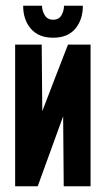

<svg xmlns="http://www.w3.org/2000/svg" viewBox="-20 -652 366 672"><path d="M297 0H203V-4L201 -245L112 0H33V-496H126V-492L128 -263Q150 -321 173 -380Q196 -439 218 -496H297ZM270 -632Q270 -583 243.5 -551.5Q217 -520 166 -520Q115 -520 88 -551.5Q61 -583 61 -632H127Q127 -615 136.5 -599Q146 -583 166 -583Q186 -583 195 -598.5Q204 -614 204 -632Z"/></svg>

Font: Osterbar
Style: Regular
Weight: 500
Width: 3
Designer: Peter Wiegel, Basierend auf Erbar schmal-halbfette Grotesk v. Jacob Erbar
Foundry: Peter Wiegel
Version: Version 1.0